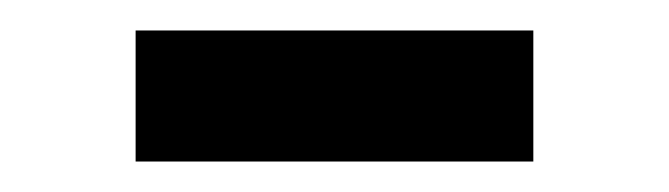

<svg xmlns="http://www.w3.org/2000/svg" viewBox="-20 -367 439 126"><path d="M330 -261V-347H69V-261Z"/></svg>

Font: IBMKR
Style: Regular
Weight: 400
Designer: Mike Abbink; Paul van der Laan; Pieter van Rosmalen; Wujin Sim; Chorong Kim; Dohee Lee;
Foundry: Sandoll Inc.
Version: Version 1.002